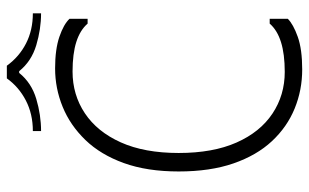

<svg xmlns="http://www.w3.org/2000/svg" viewBox="-191 -701 903 561"><g transform="rotate(-90 260.5 -420.5)"><path d="M40 -350Q40 -442 64.5 -510Q89 -578 132 -622.5Q175 -667 229 -689Q283 -711 341 -711Q397 -711 433.5 -698.5Q470 -686 486 -669V-616H472Q453 -638 418.5 -649Q384 -660 332 -660Q264 -660 210 -624Q156 -588 125 -519Q94 -450 94 -350Q94 -250 124.5 -181Q155 -112 209 -76Q263 -40 331 -40Q383 -40 418 -51Q453 -62 472 -84H486V-31Q470 -15 433.5 -2Q397 11 338 11Q278 11 224 -11Q170 -33 128.5 -77.5Q87 -122 63.5 -190Q40 -258 40 -350ZM312 -852H349Q375 -816 414 -796Q453 -776 502 -776V-752Q456 -752 409 -766Q362 -780 333 -816H328Q299 -780 252 -766Q205 -752 158 -752V-776Q208 -776 247.5 -796.5Q287 -817 312 -852Z"/></g></svg>

Font: Phudu Light
Style: Regular
Weight: 300
Version: Version 1.005;gftools[0.9.23]